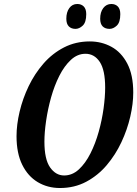

<svg xmlns="http://www.w3.org/2000/svg" viewBox="-20 -933 689 964"><path d="M281 11Q219 11 169.5 -18.5Q120 -48 91.5 -106Q63 -164 63 -249Q63 -307 78.5 -372.5Q94 -438 124 -500.5Q154 -563 198.5 -614Q243 -665 301.5 -695Q360 -725 431 -725Q490 -725 539.5 -698Q589 -671 619 -614Q649 -557 649 -468Q649 -412 634 -347Q619 -282 589.5 -219Q560 -156 516 -104Q472 -52 413 -20.5Q354 11 281 11ZM302 -52Q343 -52 376 -82.5Q409 -113 434 -162.5Q459 -212 475.5 -271Q492 -330 500 -388.5Q508 -447 508 -493Q508 -581 481 -622Q454 -663 409 -663Q369 -663 336 -632.5Q303 -602 278 -552.5Q253 -503 236.5 -444Q220 -385 211.5 -326.5Q203 -268 203 -222Q203 -133 231.5 -92.5Q260 -52 302 -52ZM530 -788Q508 -788 495.5 -800.5Q483 -813 483 -839Q483 -872 498.5 -892.5Q514 -913 539 -913Q559 -913 571.5 -900.5Q584 -888 584 -862Q584 -821 566.5 -804.5Q549 -788 530 -788ZM359 -788Q338 -788 325.5 -800.5Q313 -813 313 -839Q313 -872 328 -892.5Q343 -913 368 -913Q388 -913 400.5 -900.5Q413 -888 413 -862Q413 -821 395.5 -804.5Q378 -788 359 -788Z"/></svg>

Font: Noto Serif ExtraCondensed
Style: Bold Italic
Weight: 700
Width: 2
Italic angle: -12°
Designer: Monotype Design Team
Foundry: Monotype Imaging Inc.
Version: Version 2.013; ttfautohint (v1.8.4.7-5d5b)